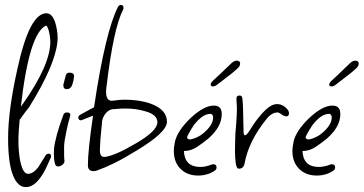

<svg xmlns="http://www.w3.org/2000/svg" viewBox="-20 -694 1481 782"><path d="M86 68Q52 69 32.5 19Q13 -31 13 -131Q13 -188 22.5 -258.5Q32 -329 51 -414Q100 -640 169 -640Q196 -640 208 -591Q217 -554 214 -524Q204 -427 99 -258Q92 -250 82.5 -237Q73 -224 60 -206Q58 -183 56.5 -161Q55 -139 55 -119Q55 -83 61 -45Q72 14 94 14Q115 14 136 -13L165 -60Q170 -68 178 -68Q188 -68 188 -58Q188 -56 187.5 -54Q187 -52 186 -50Q175 -25 166.5 -7.5Q158 10 151 20Q120 68 86 68ZM168 -590Q99 -560 65 -260Q68 -263 74 -272Q185 -430 185 -524Q185 -531 184 -539.5Q183 -548 181 -559Q175 -586 168 -590Z M252 -331Q237 -331 238 -349L248 -387Q251 -398 262 -398Q285 -398 281 -379Q280 -365 274 -348Q268 -331 252 -331ZM217 -16Q208 -16 205 -24Q201 -35 200 -51Q199 -67 200 -87Q202 -110 211.5 -145Q221 -180 238 -226Q242 -236 252 -236Q271 -236 265 -219Q261 -206 258 -193Q255 -180 252 -167Q247 -144 244 -126Q241 -108 241 -94Q241 -45 242 -43Q245 -33 236 -24.5Q227 -16 217 -16Z M361 3Q338 3 338 -21Q338 -82 359 -223L311 -204Q299 -204 299 -215Q299 -222 306 -226Q321 -235 335.5 -242.5Q350 -250 363 -257Q386 -412 410.5 -514Q435 -616 460 -665Q465 -674 472 -674Q483 -674 483 -662Q483 -660 482.5 -658Q482 -656 481 -654Q442 -578 414 -343Q413 -336 412.5 -330.5Q412 -325 412 -320Q412 -279 441 -284Q454 -286 465.5 -287Q477 -288 487 -288Q548 -288 593 -272Q660 -248 660 -198Q660 -155 535 -80Q485 -49 445 -29.5Q405 -10 376 0Q369 3 361 3ZM408 -55Q450 -61 530 -108Q621 -160 621 -196Q621 -229 567 -242Q533 -252 491 -252Q484 -252 470.5 -251.5Q457 -251 437 -249Q421 -246 409.5 -231Q398 -216 396 -201Q395 -188 393 -169.5Q391 -151 389 -127L387 -87Q385 -52 408 -55Z M787 21Q743 21 715.5 -6Q688 -33 688 -79Q688 -89 689.5 -99Q691 -109 693 -119Q704 -162 754 -211Q810 -264 851 -264Q885 -264 883 -226Q882 -177 829 -130Q806 -111 781.5 -95Q757 -79 730 -79H729Q732 -14 796 -14Q817 -14 843 -24Q845 -25 849 -25Q862 -25 862 -12Q862 -3 853 2Q825 21 787 21ZM756 -126Q787 -133 809 -152Q848 -185 848 -215V-217Q848 -224 843 -228Q838 -232 836 -230Q805 -230 770 -185Q765 -178 758 -166.5Q751 -155 743 -139Q742 -137 742 -135Q742 -126 756 -126ZM847 -342Q838 -342 838 -350Q838 -356 847 -365L874 -390Q886 -402 901 -416Q916 -430 921 -435Q933 -447 944 -447Q958 -447 958 -435Q958 -424 946 -414Q935 -404 923.5 -394.5Q912 -385 889 -368Q874 -357 865 -349.5Q856 -342 847 -342Z M953 -7Q943 -7 940 -30.5Q937 -54 937 -79Q937 -95 937.5 -108.5Q938 -122 938 -129Q938 -139 939 -154.5Q940 -170 942 -190Q945 -231 945 -252Q945 -262 944 -271.5Q943 -281 943 -289V-293Q943 -305 956 -305Q966 -305 967 -293Q969 -282 970 -248Q971 -214 972 -158Q972 -143 978 -143Q985 -143 999 -166Q1028 -214 1062 -247Q1087 -270 1108 -270Q1133 -270 1151 -248Q1157 -241 1157 -233Q1157 -220 1146 -220Q1142 -220 1137 -223L1136 -222Q1117 -236 1111 -236Q1087 -236 1066 -210Q993 -120 976 -28Q972 -7 953 -7Z M1270 21Q1226 21 1198.5 -6Q1171 -33 1171 -79Q1171 -89 1172.5 -99Q1174 -109 1176 -119Q1187 -162 1237 -211Q1293 -264 1334 -264Q1368 -264 1366 -226Q1365 -177 1312 -130Q1289 -111 1264.5 -95Q1240 -79 1213 -79H1212Q1215 -14 1279 -14Q1300 -14 1326 -24Q1328 -25 1332 -25Q1345 -25 1345 -12Q1345 -3 1336 2Q1308 21 1270 21ZM1239 -126Q1270 -133 1292 -152Q1331 -185 1331 -215V-217Q1331 -224 1326 -228Q1321 -232 1319 -230Q1288 -230 1253 -185Q1248 -178 1241 -166.5Q1234 -155 1226 -139Q1225 -137 1225 -135Q1225 -126 1239 -126ZM1330 -342Q1321 -342 1321 -350Q1321 -356 1330 -365L1357 -390Q1369 -402 1384 -416Q1399 -430 1404 -435Q1416 -447 1427 -447Q1441 -447 1441 -435Q1441 -424 1429 -414Q1418 -404 1406.5 -394.5Q1395 -385 1372 -368Q1357 -357 1348 -349.5Q1339 -342 1330 -342Z"/></svg>

Font: Square Peg
Style: Regular
Weight: 400
Designer: Robert E. Leuschke
Foundry: Robert E. Leuschke
Version: Version 1.010; ttfautohint (v1.8.4.7-5d5b)